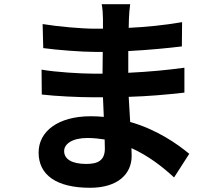

<svg xmlns="http://www.w3.org/2000/svg" viewBox="-20 -829 1040 910"><path d="M476 -168 477 -125C477 -67 442 -52 389 -52C320 -52 284 -75 284 -113C284 -147 323 -175 394 -175C422 -175 450 -172 476 -168ZM177 -499 178 -381C244 -373 358 -368 416 -368H468L472 -275C452 -277 431 -278 410 -278C256 -278 163 -207 163 -106C163 0 247 61 407 61C539 61 604 -5 604 -90L603 -127C683 -91 751 -38 805 12L877 -100C819 -148 723 -215 597 -251L590 -370C686 -373 764 -380 854 -390V-508C773 -497 689 -489 588 -484V-587C685 -592 776 -601 842 -609L843 -724C755 -709 672 -701 590 -697L591 -738C592 -764 594 -789 597 -809H462C466 -790 468 -759 468 -740V-693H429C368 -693 254 -703 182 -715L185 -601C251 -592 367 -583 430 -583H467L466 -480H418C365 -480 242 -487 177 -499Z"/></svg>

Font: Noto Sans Mono CJK HK
Style: Bold
Weight: 700
Designer: Ryoko NISHIZUKA 西塚涼子 (kana, bopomofo & ideographs); Paul D. Hunt (Latin, Greek & Cyrillic); Sandoll Communications 산돌커뮤니
Foundry: Adobe
Version: Version 2.004;hotconv 1.0.118;makeotfexe 2.5.65603